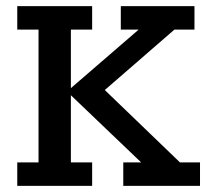

<svg xmlns="http://www.w3.org/2000/svg" viewBox="-20 -603 669 623"><path d="M36 0V-76H105V-507H36V-583H279V-507H210V-317L430 -507H372V-583H611V-507H546L296 -290V-334L564 -76H629V0H380V-76H438L210 -294V-76H279V0Z"/></svg>

Font: Rokkitt SemiBold Medium
Style: Regular
Weight: 500
Version: Version 3.103